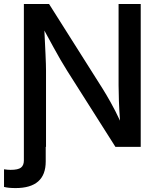

<svg xmlns="http://www.w3.org/2000/svg" viewBox="-41 -748 817 978"><path d="M-20.5 204.1V114.3Q-11.7 115.7 -2.9 116.5Q5.9 117.2 13.2 117.2Q51.3 117.2 65.9 105.7Q80.6 94.2 80.6 69.3V-727.5H209L482.9 -294.4Q500 -267.1 522.9 -226.3Q545.9 -185.5 570.3 -133.3Q566.4 -186 564.7 -234.1Q563 -282.2 563 -313.5V-727.5H675.8V0H546.9L301.3 -387.2Q283.2 -416 266.8 -444.3Q250.5 -472.7 231 -508.1Q211.4 -543.5 185.1 -592.3Q188.5 -523.9 190.9 -470.2Q193.4 -416.5 193.4 -388.2V0H191.9V74.7Q191.9 210 38.1 210Q1.5 210 -20.5 204.1Z"/></svg>

Font: Inter Medium
Style: Regular
Weight: 500
Designer: Rasmus Andersson
Foundry: rsms
Version: Version 4.001;git-9221beed3